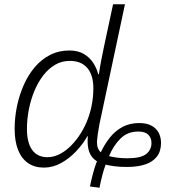

<svg xmlns="http://www.w3.org/2000/svg" viewBox="-20 -780 829 905"><path d="M404 99Q410 69 418.5 37Q427 5 437 -20Q411 -35 400.5 -64.5Q390 -94 394 -138H392Q371 -101 339 -67Q307 -33 268 -11.5Q229 10 187 10Q143 10 112 -11.5Q81 -33 65 -74Q49 -115 49 -172Q49 -226 60 -279Q71 -332 92 -379.5Q113 -427 144 -463.5Q175 -500 216 -521Q257 -542 307 -542Q348 -542 375.5 -525.5Q403 -509 419.5 -483.5Q436 -458 443 -430H446Q451 -464 457.5 -497.5Q464 -531 471 -564L513 -760H569L449 -196Q444 -171 441 -149.5Q438 -128 437 -113Q437 -92 442 -80.5Q447 -69 455 -62Q474 -102 499 -133Q524 -164 558 -182Q592 -200 636 -200Q671 -200 693.5 -188Q716 -176 727.5 -155Q739 -134 739 -106Q739 -67 719.5 -42Q700 -17 664.5 -5Q629 7 578 7Q544 7 518.5 3.5Q493 0 478 -4Q470 16 462 47Q454 78 449 105ZM204 -39Q230 -39 256 -51Q282 -63 306 -85Q330 -107 351 -137Q372 -167 387.5 -203Q403 -239 411.5 -280Q420 -321 420 -364Q420 -426 391.5 -459.5Q363 -493 309 -493Q271 -493 239.5 -474.5Q208 -456 183.5 -424Q159 -392 142 -351Q125 -310 116 -264Q107 -218 107 -172Q107 -108 131.5 -73.5Q156 -39 204 -39ZM581 -34Q644 -34 669 -54Q694 -74 694 -106Q694 -130 679 -145Q664 -160 632 -160Q581 -160 547.5 -126.5Q514 -93 494 -44Q510 -40 532 -37Q554 -34 581 -34Z"/></svg>

Font: Noto Sans Display Light
Style: Italic
Weight: 300
Italic angle: -12°
Designer: Monotype Design Team
Foundry: Monotype Imaging Inc.
Version: Version 2.003